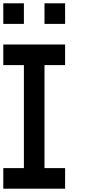

<svg xmlns="http://www.w3.org/2000/svg" viewBox="-20 -1145 540 1165"><path d="M375 -875V-750H250V-125H375V0H0V-125H125V-750H0V-875ZM375 -1125V-1000H250V-1125ZM125 -1125V-1000H0V-1125Z"/></svg>

Font: CraftyPE
Style: Regular
Weight: 400
Designer: Erek Butcher
Foundry: Haunted Coop
Version: Version 0.018;April 4, 2024;FontCreator 15.0.0.2962 64-bit